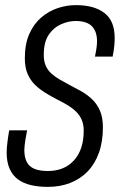

<svg xmlns="http://www.w3.org/2000/svg" viewBox="-20 -718 468 750"><path d="M167 12Q130 12 100.5 5Q71 -2 50 -17.5Q29 -33 17.5 -59Q6 -85 6 -123Q6 -138 9 -162.5Q12 -187 16 -209H86Q83 -195 79.5 -174Q76 -153 75 -133Q75 -104 84.5 -85.5Q94 -67 114.5 -58.5Q135 -50 167 -50Q198 -50 223.5 -60Q249 -70 268 -90.5Q287 -111 297 -140Q307 -169 307 -208Q307 -233 298.5 -251.5Q290 -270 275 -284Q260 -298 241 -309Q222 -320 202 -330Q179 -342 157 -355.5Q135 -369 117 -386.5Q99 -404 88 -429Q77 -454 77 -490Q77 -546 94.5 -585.5Q112 -625 141.5 -650Q171 -675 206 -686.5Q241 -698 276 -698Q312 -698 339.5 -690.5Q367 -683 387.5 -667.5Q408 -652 418 -627.5Q428 -603 428 -569Q428 -556 426.5 -539.5Q425 -523 420 -497H351Q356 -522 357.5 -534.5Q359 -547 359 -557Q359 -595 339 -615.5Q319 -636 275 -636Q248 -636 219 -623.5Q190 -611 170.5 -582.5Q151 -554 151 -503Q151 -478 159 -460.5Q167 -443 181 -430.5Q195 -418 213 -407.5Q231 -397 250 -387Q273 -375 296.5 -362Q320 -349 339.5 -330.5Q359 -312 370.5 -285.5Q382 -259 382 -221Q382 -165 366.5 -121.5Q351 -78 322.5 -48.5Q294 -19 254.5 -3.5Q215 12 167 12Z"/></svg>

Font: Archivo ExtraCondensed Light
Style: Italic
Weight: 300
Width: 2
Italic angle: -10°
Designer: Hector Gatti
Foundry: Omnibus-Type
Version: Version 2.001